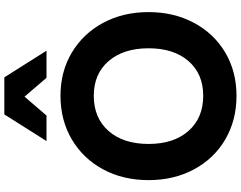

<svg xmlns="http://www.w3.org/2000/svg" viewBox="-130 -942 1086 865"><g transform="rotate(-90 412.5 -509.0)"><path d="M34 -382Q34 -497 82.5 -587Q131 -677 217.5 -728Q304 -779 414 -779Q523 -779 608.5 -728Q694 -677 742.5 -587Q791 -497 791 -382Q791 -268 742.5 -177.5Q694 -87 608.5 -36.5Q523 14 414 14Q304 14 217.5 -36.5Q131 -87 82.5 -177.5Q34 -268 34 -382ZM414 -136Q513 -136 570.5 -202.5Q628 -269 628 -382Q628 -495 570.5 -562Q513 -629 414 -629Q314 -629 255.5 -562.5Q197 -496 197 -382Q197 -269 255.5 -202.5Q314 -136 414 -136ZM617 -842H495L410 -941L325 -842H210L330 -1032H497Z"/></g></svg>

Font: Application
Style: Bold
Weight: 700
Designer: Wei Huang
Foundry: Wei Huang
Version: Version 0.012